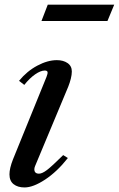

<svg xmlns="http://www.w3.org/2000/svg" viewBox="-20 -792 509 822"><path d="M85 10.5Q56 10.5 38.2 -3.5Q20.5 -17.5 20.5 -45.5Q20.5 -58 24.2 -74.2Q28 -90.5 35.5 -109.5L179 -462.5Q185 -477.5 183.5 -483.8Q182 -490 171.5 -490Q154 -490 130.2 -473.5Q106.5 -457 84 -428.5L61.5 -446Q95.5 -487.5 139.8 -511Q184 -534.5 223.5 -534.5Q251 -534.5 269.2 -522Q287.5 -509.5 287.5 -486Q287.5 -472 283.2 -455Q279 -438 272 -420.5L130 -80.5Q128.5 -77 127.8 -73.8Q127 -70.5 127 -67.5Q127 -48.5 147 -48.5Q160.5 -48.5 181.2 -64.2Q202 -80 250.5 -128L270.5 -115.5Q224.5 -57 173.2 -23.2Q122 10.5 85 10.5ZM157.5 -702 184.5 -772H469L440 -702Z"/></svg>

Font: Libre Caslon Text
Style: Italic
Weight: 400
Italic angle: -22.583°
Designer: Pablo Impallari, Rodrigo Fuenzalida, Katja Schimmel
Foundry: Pablo Impallari, Rodrigo Fuenzalida
Version: Version 2.000